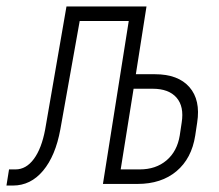

<svg xmlns="http://www.w3.org/2000/svg" viewBox="-60 -570 680 595"><path d="M-40 5 -32 -45H-12Q21 -45 45 -77.5Q69 -110 80 -169L146 -550H394L361 -340H420Q492 -340 527 -300Q562 -260 551 -190L545 -150Q534 -79 487 -39.5Q440 0 366 0H259L339 -505H187L127 -169Q112 -87 73.5 -41Q35 5 -20 5ZM314 -45H373Q423 -45 456 -73Q489 -101 497 -150L503 -190Q511 -240 487 -267.5Q463 -295 413 -295H354Z"/></svg>

Font: JetBrains Mono NL Thin
Style: Italic
Weight: 100
Italic angle: -9°
Monospace: yes
Designer: Philipp Nurullin, Konstantin Bulenkov
Foundry: JetBrains
Version: Version 2.305; ttfautohint (v1.8.4.7-5d5b)